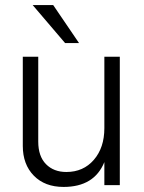

<svg xmlns="http://www.w3.org/2000/svg" viewBox="-20 -731 569 758"><path d="M453 0H392V-91Q352 7 231 7Q157 7 113.5 -37.5Q70 -82 70 -155V-507H131V-172Q131 -114 161.5 -83Q192 -52 242 -52Q309 -52 350.5 -100Q392 -148 392 -225V-507H453ZM292 -561H237L109 -711H190Z"/></svg>

Font: Hind Vadodara Light
Style: Regular
Weight: 300
Designer: Hitesh Malaviya
Foundry: Indian Type Foundry
Version: Version 1.000;PS 1.0;hotconv 1.0.86;makeotf.lib2.5.63406; tt